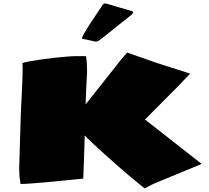

<svg xmlns="http://www.w3.org/2000/svg" viewBox="-20 -1025 1179 1085"><path d="M796.9 39.6 712.4 -29.8Q682.1 -55.2 644.8 -88.1Q607.4 -121.1 570.1 -154.5Q532.7 -188 502.9 -216.1Q473.1 -244.1 458.5 -259.8Q458 -230.5 456.8 -190.7Q455.6 -150.9 454.1 -112.8Q452.6 -74.7 451.7 -48.1Q450.7 -21.5 450.7 -17.6V-15.6Q441.4 -14.6 408.7 -11.5Q376 -8.3 331.3 -3.9Q286.6 0.5 239.7 4.9Q192.9 9.3 154.1 12Q115.2 14.6 95.7 14.6Q92.3 -5.9 90.3 -28.1Q88.4 -50.3 88.4 -74.7L97.7 -385.3Q101.6 -463.9 104.7 -527.6Q107.9 -591.3 107.9 -640.6Q107.9 -658.2 106 -668Q115.2 -672.4 142.1 -677.5Q168.9 -682.6 206.1 -688Q243.2 -693.4 283.2 -698Q323.2 -702.6 359.1 -705.3Q395 -708 418.9 -708Q431.2 -708 442.9 -707.8Q454.6 -707.5 466.3 -707.5Q469.7 -687 470.9 -664.6Q472.2 -642.1 472.2 -616.2Q468.8 -565.9 467 -522Q465.3 -478 463.9 -435.1L666.5 -690.9L698.2 -728L870.1 -668L1051.8 -609.9V-610.8Q1052.2 -610.4 1053 -609.9Q1053.7 -609.4 1053.7 -609.4L1051.8 -609.9V-606.4L989.7 -541L799.3 -349.6L1119.6 -98.6L848.6 13.2ZM506.3 -792.5Q490.7 -796.9 475.3 -799.8Q460 -802.7 449.7 -804.7Q447.3 -804.7 443.8 -807.1Q440.9 -810.1 452.9 -831.5Q464.8 -853 483.9 -882.8Q502.9 -912.6 522.5 -941.2Q542 -969.7 553.7 -987.3Q556.2 -991.7 558.6 -994.9Q561 -998 562.5 -1000.5Q571.3 -1008.3 584 -1003.9Q624.5 -992.2 654.8 -982.9Q685.1 -973.6 714.4 -965.8Q732.9 -960.9 733.2 -955.6Q733.4 -950.2 721.7 -940.4L551.3 -804.7Q541 -796.4 532.2 -792Q523.4 -787.6 506.3 -792.5Z"/></svg>

Font: Seymour One
Style: Regular
Weight: 400
Designer: Vernon Adams
Foundry: Vernon Adams
Version: Version 1.100; ttfautohint (v1.8.4.7-5d5b);gftools[0.9.33]